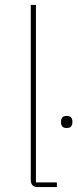

<svg xmlns="http://www.w3.org/2000/svg" viewBox="-20 -760 316 780"><path d="M134 0Q105 0 105 -29V-740H126V-19H211V0ZM251 -240Q238 -240 233 -246.5Q228 -253 228 -261V-268Q228 -276 233 -282.5Q238 -289 251 -289Q264 -289 269 -282.5Q274 -276 274 -268V-261Q274 -253 269 -246.5Q264 -240 251 -240Z"/></svg>

Font: IBM Plex Sans Arabic Thin
Style: Regular
Weight: 100
Designer: Mike Abbink, Paul van der Laan, Pieter van Rosmalen, Wael Morcos, Khajak Apelian
Foundry: Bold Monday
Version: Version 1.101